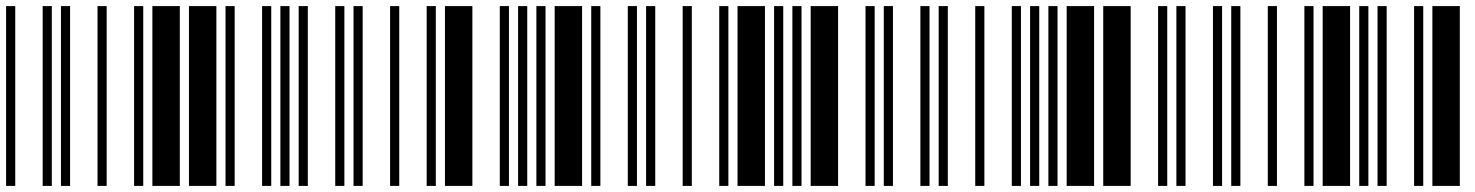

<svg xmlns="http://www.w3.org/2000/svg" viewBox="-20 -610 4840 630"><path d="M0 0V-590H30V0ZM120 0V-590H150V0ZM180 0V-590H210V0ZM300 0V-590H330V0ZM420 0V-590H450V0ZM480 0V-590H570V0ZM600 0V-590H690V0ZM720 0V-590H750V0ZM840 0V-590H870V0ZM900 0V-590H930V0Z M960 0V-590H990V0ZM1080 0V-590H1110V0ZM1140 0V-590H1170V0ZM1260 0V-590H1290V0ZM1380 0V-590H1410V0ZM1440 0V-590H1530V0ZM1620 0V-590H1650V0ZM1680 0V-590H1710V0ZM1740 0V-590H1770V0ZM1800 0V-590H1890V0Z M1920 0V-590H1950V0ZM2040 0V-590H2070V0ZM2100 0V-590H2130V0ZM2220 0V-590H2250V0ZM2340 0V-590H2370V0ZM2400 0V-590H2490V0ZM2520 0V-590H2550V0ZM2580 0V-590H2610V0ZM2640 0V-590H2730V0ZM2820 0V-590H2850V0Z M2880 0V-590H2910V0ZM3000 0V-590H3030V0ZM3060 0V-590H3090V0ZM3180 0V-590H3210V0ZM3300 0V-590H3330V0ZM3360 0V-590H3390V0ZM3420 0V-590H3450V0ZM3480 0V-590H3570V0ZM3600 0V-590H3690V0ZM3780 0V-590H3810V0Z M3840 0V-590H3870V0ZM3960 0V-590H3990V0ZM4020 0V-590H4050V0ZM4140 0V-590H4170V0ZM4260 0V-590H4290V0ZM4320 0V-590H4410V0ZM4440 0V-590H4470V0ZM4500 0V-590H4530V0ZM4620 0V-590H4650V0ZM4680 0V-590H4770V0Z"/></svg>

Font: Libre Barcode 39 Extended
Style: Regular
Weight: 400
Version: Version 1.005; ttfautohint (v1.8.3)